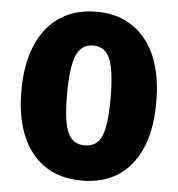

<svg xmlns="http://www.w3.org/2000/svg" viewBox="-53 -783 780 843"><g transform="rotate(5 337.0 -361.0)"><path d="M338.5 -733Q478 -733 556.2 -634.8Q634.5 -536.5 634.5 -360Q634.5 -184.5 557.5 -86.8Q480.5 11 338.5 11Q196 11 118 -86.8Q40 -184.5 40 -360Q40 -477.5 75.8 -561Q111.5 -644.5 178.2 -688.8Q245 -733 338.5 -733ZM337.5 -144Q391 -144 412 -192.2Q433 -240.5 433 -359Q433 -481.5 411.5 -532.8Q390 -584 337.5 -584Q284.5 -584 262.8 -532.2Q241 -480.5 241 -359Q241 -241.5 262.5 -192.8Q284 -144 337.5 -144Z"/></g></svg>

Font: Public Sans Black
Style: Regular
Weight: 900
Designer: The Public Sans Project Authors: Dan O. Williams and USWDS (Libre Franklin designed by Pablo Impallari and Rodrigo Fuenz
Version: Version 1.007